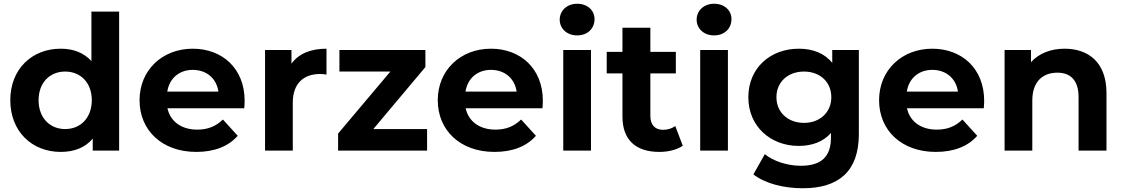

<svg xmlns="http://www.w3.org/2000/svg" viewBox="-20 -804 5997 1025"><path d="M328 -115C247 -115 186 -174 186 -269C186 -364 247 -422 328 -422C409 -422 470 -364 470 -269C470 -174 409 -115 328 -115ZM616 -742H468V-478C427 -523 371 -544 304 -544C152 -544 35 -437 35 -269C35 -101 152 7 304 7C376 7 435 -16 475 -64V0H616Z M873 -315C884 -385 936 -431 1009 -431C1083 -431 1136 -385 1146 -315ZM1028 7C1125 7 1200 -23 1249 -79L1170 -166C1133 -130 1090 -112 1033 -112C948 -112 889 -156 874 -226H1284C1285 -238 1286 -255 1286 -266C1286 -438 1167 -544 1009 -544C846 -544 725 -429 725 -269C725 -108 845 7 1028 7Z M1543 -255C1543 -359 1601 -409 1689 -409C1700 -409 1710 -408 1723 -406V-544C1638 -544 1574 -517 1536 -464V-537H1395V0H1543Z M2260 -115H1973L2251 -446V-537H1792V-422H2064L1785 -91V0H2260Z M2465 -315C2476 -385 2528 -431 2601 -431C2675 -431 2728 -385 2738 -315ZM2620 7C2717 7 2792 -23 2841 -79L2762 -166C2725 -130 2682 -112 2625 -112C2540 -112 2481 -156 2466 -226H2876C2877 -238 2878 -255 2878 -266C2878 -438 2759 -544 2601 -544C2438 -544 2317 -429 2317 -269C2317 -108 2437 7 2620 7Z M3135 0V-537H2987V0ZM3061 -615C3117 -615 3154 -652 3154 -702C3154 -749 3116 -784 3061 -784C3006 -784 2968 -746 2968 -699C2968 -652 3006 -615 3061 -615Z M3588 -527H3452V-656H3303V-527H3219V-412H3303V-182C3303 -56 3375 7 3500 7C3547 7 3593 -4 3625 -26L3585 -131C3567 -118 3544 -111 3520 -111C3477 -111 3452 -137 3452 -185V-412H3588Z M3866 0V-537H3718V0ZM3792 -615C3848 -615 3885 -652 3885 -702C3885 -749 3847 -784 3792 -784C3737 -784 3699 -746 3699 -699C3699 -652 3737 -615 3792 -615Z M4272 -148C4187 -148 4125 -204 4125 -285C4125 -367 4187 -422 4272 -422C4357 -422 4418 -367 4418 -285C4418 -204 4357 -148 4272 -148ZM4244 -25C4314 -25 4375 -47 4416 -94V-69C4416 30 4367 81 4255 81C4185 81 4109 57 4063 19L4002 127C4065 176 4164 201 4266 201C4458 201 4565 110 4565 -88V-537H4423V-468C4382 -520 4319 -544 4244 -544C4094 -544 3975 -442 3975 -285C3975 -129 4094 -25 4244 -25Z M4821 -315C4832 -385 4884 -431 4957 -431C5031 -431 5084 -385 5094 -315ZM4976 7C5073 7 5148 -23 5197 -79L5118 -166C5081 -130 5038 -112 4981 -112C4896 -112 4837 -156 4822 -226H5232C5233 -238 5234 -255 5234 -266C5234 -438 5115 -544 4957 -544C4794 -544 4673 -429 4673 -269C4673 -108 4793 7 4976 7Z M5663 -544C5590 -544 5526 -519 5484 -472V-537H5343V0H5491V-267C5491 -368 5546 -416 5625 -416C5696 -416 5738 -374 5738 -286V0H5887V-307C5887 -471 5791 -544 5663 -544Z"/></svg>

Font: Montserrat-Alt1
Style: Bold
Weight: 700
Designer: Differentunic
Foundry: Differentunic
Version: Version 7.222